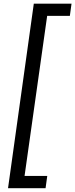

<svg xmlns="http://www.w3.org/2000/svg" viewBox="-20 -862 403 1028"><path d="M161 -842.5H363L354 -777H232.5L111.5 80H233L224 145.5H23Z"/></svg>

Font: HK Grotesk Medium
Style: Italic
Weight: 500
Italic angle: -8°
Designer: Alfredo Marco Pradil
Foundry: Hanken Design Co.
Version: Version 3.004